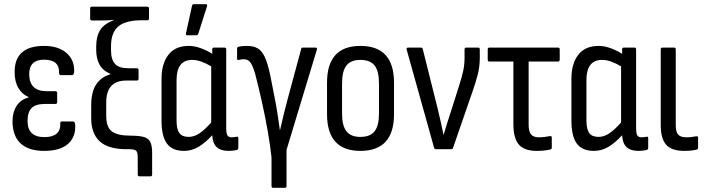

<svg xmlns="http://www.w3.org/2000/svg" viewBox="-20 -715 3380 920"><path d="M191 8Q117 8 78.5 -28Q40 -64 40 -134Q40 -177 59.5 -207.5Q79 -238 117 -248V-250Q87 -262 68.5 -292.5Q50 -323 50 -370Q50 -495 191 -495Q261 -495 300 -460Q339 -425 335 -368Q333 -355 325 -355H271Q263 -355 263 -367Q265 -429 191 -429Q120 -429 120 -360Q120 -278 204 -278H246Q254 -278 254 -269V-226Q254 -217 246 -217H197Q151 -217 131.5 -197.5Q112 -178 112 -135Q112 -58 193 -58Q271 -58 269 -123Q268 -133 276 -133H330Q338 -133 340 -120Q345 -62 307.5 -27Q270 8 191 8Z M648 130Q640 130 640 121V38Q640 14 632 7Q624 0 601 0H587Q499 0 458 -37.5Q417 -75 417 -150V-210Q417 -274 440.5 -310Q464 -346 509 -359V-361Q472 -377 456.5 -406Q441 -435 441 -476V-493Q441 -541 460 -571Q479 -601 524 -618V-620Q510 -618 493.5 -617.5Q477 -617 463 -617H420Q412 -617 412 -626V-674Q412 -683 420 -683H685Q694 -683 694 -674V-627Q694 -618 686 -618H662Q582 -618 547 -588.5Q512 -559 512 -494V-473Q512 -430 531 -409Q550 -388 594 -388H635Q644 -388 644 -379V-338Q644 -329 635 -329H585Q489 -329 489 -224V-159Q489 -105 516.5 -85Q544 -65 605 -65Q647 -65 669.5 -58.5Q692 -52 700.5 -34Q709 -16 709 17V121Q709 130 701 130Z M862 8Q805 8 779.5 -27.5Q754 -63 754 -137V-337Q754 -410 787 -452.5Q820 -495 884 -495Q914 -495 945 -483Q976 -471 997 -457V-478Q997 -487 1005 -487H1056Q1064 -487 1064 -478V-103Q1064 -76 1069.5 -66.5Q1075 -57 1091 -57Q1097 -57 1103 -58Q1109 -59 1115 -60Q1122 -61 1122 -52V-6Q1122 1 1114 4Q1094 8 1075 8Q1038 8 1018.5 -10Q999 -28 997 -67Q964 -31 931.5 -11.5Q899 8 862 8ZM826 -138Q826 -96 839.5 -77.5Q853 -59 884 -59Q910 -59 935.5 -76Q961 -93 992 -128V-397Q969 -411 945.5 -419.5Q922 -428 901 -428Q826 -428 826 -331ZM877 -546Q869 -546 871 -555L900 -687Q901 -695 910 -695H966Q975 -695 972 -685L930 -553Q927 -546 920 -546Z M1289 185Q1281 185 1281 176V39Q1275 -17 1263 -86Q1251 -155 1235 -226.5Q1219 -298 1203 -360Q1190 -404 1178.5 -417.5Q1167 -431 1150 -431Q1137 -431 1124 -428Q1116 -425 1116 -435V-481Q1116 -490 1123 -491Q1131 -493 1142 -494Q1153 -495 1164 -495Q1193 -495 1213.5 -484Q1234 -473 1248.5 -442.5Q1263 -412 1275 -354Q1281 -324 1286.5 -295.5Q1292 -267 1298 -237Q1305 -201 1310.5 -164.5Q1316 -128 1321 -92H1322Q1338 -164 1358 -239L1423 -480Q1424 -487 1431 -487H1491Q1502 -487 1498 -476L1353 3V176Q1353 185 1344 185Z M1707 8Q1547 8 1547 -168V-319Q1547 -495 1707 -495Q1868 -495 1868 -319V-168Q1868 8 1707 8ZM1707 -59Q1754 -59 1775 -86Q1796 -113 1796 -171V-315Q1796 -374 1775 -401Q1754 -428 1707 -428Q1661 -428 1640 -401Q1619 -374 1619 -315V-171Q1619 -113 1640 -86Q1661 -59 1707 -59Z M2069 0Q2062 0 2060 -7L1929 -476Q1926 -487 1935 -487H1996Q2004 -487 2006 -479L2078 -191Q2085 -161 2092 -130.5Q2099 -100 2105 -70H2106Q2115 -101 2124.5 -131Q2134 -161 2144 -191L2181 -308Q2192 -342 2199 -373Q2206 -404 2206 -439V-478Q2206 -487 2214 -487H2271Q2279 -487 2279 -478V-438Q2279 -396 2269 -357Q2259 -318 2243 -273L2151 -7Q2149 0 2142 0Z M2552 8Q2492 8 2466 -22.5Q2440 -53 2440 -120V-420H2325Q2317 -420 2317 -430V-478Q2317 -487 2325 -487H2654Q2662 -487 2662 -478V-430Q2662 -420 2654 -420H2513V-118Q2513 -84 2525 -70.5Q2537 -57 2562 -57Q2577 -57 2591 -59Q2605 -61 2616 -63Q2624 -64 2624 -55V-8Q2624 -1 2618 1Q2606 4 2589.5 6Q2573 8 2552 8Z M2826 8Q2769 8 2743.5 -27.5Q2718 -63 2718 -137V-337Q2718 -410 2751 -452.5Q2784 -495 2848 -495Q2878 -495 2909 -483Q2940 -471 2961 -457V-478Q2961 -487 2969 -487H3020Q3028 -487 3028 -478V-103Q3028 -76 3033.5 -66.5Q3039 -57 3055 -57Q3061 -57 3067 -58Q3073 -59 3079 -60Q3086 -61 3086 -52V-6Q3086 1 3078 4Q3058 8 3039 8Q3002 8 2982.5 -10Q2963 -28 2961 -67Q2928 -31 2895.5 -11.5Q2863 8 2826 8ZM2790 -138Q2790 -96 2803.5 -77.5Q2817 -59 2848 -59Q2874 -59 2899.5 -76Q2925 -93 2956 -128V-397Q2933 -411 2909.5 -419.5Q2886 -428 2865 -428Q2790 -428 2790 -331Z M3259 8Q3198 8 3172 -21.5Q3146 -51 3146 -115V-478Q3146 -487 3154 -487H3210Q3218 -487 3218 -478V-114Q3218 -82 3230 -69.5Q3242 -57 3269 -57Q3282 -57 3294 -58.5Q3306 -60 3316 -62Q3325 -64 3325 -54V-7Q3325 0 3318 2Q3293 8 3259 8Z"/></svg>

Font: Sofia Sans Cond
Style: Regular
Weight: 400
Width: 3
Designer: Botio Nikoltchev, Ani Petrova
Foundry: lettersoup
Version: Version 4.100; ttfautohint (v1.8.3)